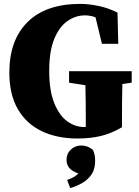

<svg xmlns="http://www.w3.org/2000/svg" viewBox="-20 -692 712 987"><path d="M378 20Q274 20 195 -17.5Q116 -55 72 -130.5Q28 -206 28 -319Q28 -486 122 -579Q216 -672 393 -672Q437 -672 488.5 -661Q540 -650 584 -627L588 -467H504L471 -603Q444 -613 417 -613Q369 -613 327 -584Q285 -555 259 -492Q233 -429 233 -328Q233 -227 258.5 -163Q284 -99 325 -69Q366 -39 412 -39Q414 -39 416.5 -39Q419 -39 421 -39V-84Q421 -128 420.5 -169.5Q420 -211 419 -254L335 -267V-326H657V-267L609 -260Q608 -215 607.5 -170.5Q607 -126 607 -79V-38Q555 -7 500.5 6.5Q446 20 378 20ZM469 136Q469 177 451 204Q433 231 404 248Q375 265 341 275L325 233Q345 226 358.5 218.5Q372 211 383 200Q348 187 335 170Q322 153 322 130Q322 98 344 77Q366 56 398 56Q432 56 458 79Q465 95 467 107Q469 119 469 136Z"/></svg>

Font: Source Serif 4 Black
Style: Regular
Weight: 900
Designer: Frank Grießhammer
Foundry: Adobe
Version: Version 4.005;hotconv 1.1.0;makeotfexe 2.6.0